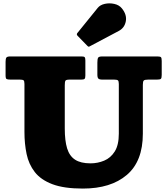

<svg xmlns="http://www.w3.org/2000/svg" viewBox="-20 -1079 975 1119"><path d="M488.5 -812.5Q493 -808 495.8 -807Q498.5 -806 504 -809.5L672 -898.5Q706 -916.5 713.2 -954.8Q720.5 -993 690.5 -1030Q674.5 -1050 646.2 -1056.2Q618 -1062.5 590.8 -1056.5Q563.5 -1050.5 549.5 -1033L432.5 -888.5Q423.5 -879.5 432 -870.5ZM645.5 -615Q661.5 -615 667 -610.8Q672.5 -606.5 672.5 -589.5V-300Q672.5 -234 648.8 -196.2Q625 -158.5 587.2 -142.8Q549.5 -127 507.5 -127Q450.5 -127 417.8 -148.2Q385 -169.5 371.2 -214.2Q357.5 -259 357.5 -330V-582Q357.5 -602.5 361.5 -608.8Q365.5 -615 385.5 -615H453Q469 -615 473.2 -619.8Q477.5 -624.5 477.5 -639.5V-726Q477.5 -740.5 474 -745.2Q470.5 -750 456.5 -750H39.5Q22 -750 17.2 -743.5Q12.5 -737 12.5 -718.5V-640.5Q12.5 -622 18.2 -618.5Q24 -615 42.5 -615H95.5Q112 -615 117.2 -611Q122.5 -607 122.5 -589.5V-310Q122.5 -241.5 135 -181.5Q147.5 -121.5 182.8 -76.2Q218 -31 285.2 -5.5Q352.5 20 462.5 20Q626 20 719.2 -59.5Q812.5 -139 812.5 -300V-584.5Q812.5 -605 818.2 -610Q824 -615 843.5 -615H894Q913 -615 917.8 -619.8Q922.5 -624.5 922.5 -642.5V-723Q922.5 -740 918.5 -745Q914.5 -750 898.5 -750H575.5Q555.5 -750 551.5 -742Q547.5 -734 547.5 -713.5V-643.5Q547.5 -626.5 553.5 -620.8Q559.5 -615 577.5 -615Z"/></svg>

Font: Besley Black
Style: Regular
Weight: 900
Designer: Owen Earl
Foundry: indestructible type*
Version: Version 2.001